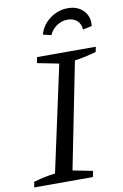

<svg xmlns="http://www.w3.org/2000/svg" viewBox="-106 -919 621 973"><g transform="rotate(-10 204.5 -432.5)"><path d="M-11 0 -6 -28Q51 -45 105 -51L223 -596L112 -618L118 -648H420L415 -622Q379 -612 353 -606.5Q327 -601 304 -598L195 -51L297 -31L291 0ZM314 -865Q365 -865 394.5 -833.5Q424 -802 418 -755L371 -745Q371 -772 352.5 -790Q334 -808 303 -808Q272 -808 246.5 -790.5Q221 -773 209 -745L167 -755Q179 -802 221 -833.5Q263 -865 314 -865Z"/></g></svg>

Font: Piazzolla SC
Style: Italic
Weight: 400
Italic angle: -11.3°
Designer: Juan Pablo del Peral
Foundry: Huerta Tipografica
Version: Version 1.330